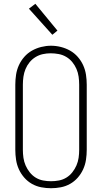

<svg xmlns="http://www.w3.org/2000/svg" viewBox="-20 -988 540 1016"><path d="M250 8Q224 8 198 3Q172 -2 149 -15Q126 -28 108.5 -48Q91 -68 80 -92Q69 -116 65 -142.5Q61 -169 61 -195V-540Q61 -566 65 -592.5Q69 -619 80 -643Q91 -667 108.5 -687Q126 -707 149 -720Q172 -733 198 -739.5Q224 -746 250 -746Q276 -746 302 -739.5Q328 -733 351 -720Q374 -707 391.5 -687Q409 -667 420 -643Q431 -619 435 -592.5Q439 -566 439 -540V-195Q439 -169 435 -142.5Q431 -116 420 -92Q409 -68 391.5 -48Q374 -28 351 -15Q328 -2 302 3Q276 8 250 8ZM250 -29Q271 -29 292 -33Q313 -37 331 -48Q349 -59 362.5 -76Q376 -93 384.5 -112.5Q393 -132 396 -153Q399 -174 399 -195V-540Q399 -561 396 -582.5Q393 -604 384.5 -623.5Q376 -643 362.5 -659.5Q349 -676 330.5 -687Q312 -698 290.5 -702Q269 -706 248 -706Q227 -706 206.5 -701.5Q186 -697 168 -686Q150 -675 136.5 -658.5Q123 -642 115 -622.5Q107 -603 104 -582Q101 -561 101 -540V-195Q101 -174 104 -153Q107 -132 115.5 -112.5Q124 -93 137.5 -76Q151 -59 169 -48Q187 -37 208 -33Q229 -29 250 -29ZM257 -804 133 -942 167 -968 284 -826Z"/></svg>

Font: Zed Sans Extralight
Style: Regular
Weight: 200
Designer: Belleve Invis
Foundry: Belleve Invis
Version: Version 1.0.0; ttfautohint (v1.8.4)